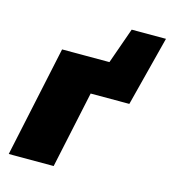

<svg xmlns="http://www.w3.org/2000/svg" viewBox="-90 -640 641 714"><g transform="rotate(15 231.0 -282.5)"><path d="M8 0 99 -427H272L181 0ZM164 -296 192 -427H421L393 -296ZM235 -296 330 -565H462L393 -296Z"/></g></svg>

Font: Ysabeau Office Black
Style: Italic
Weight: 900
Italic angle: -12°
Designer: Christian Thalmann (Catharsis Fonts)
Version: Version 2.001;gftools[0.9.30]; featfreeze: tnum,lnum,ss02